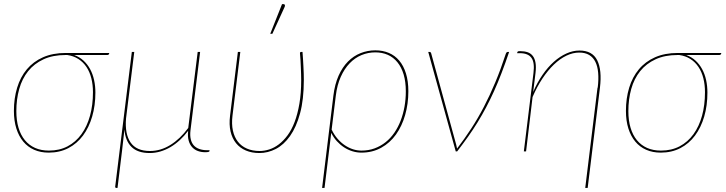

<svg xmlns="http://www.w3.org/2000/svg" viewBox="-20 -746 3575 946"><path d="M345.5 -475Q371.5 -465.5 391 -447.8Q410.5 -430 423.8 -405.8Q437 -381.5 443.5 -352Q450 -322.5 450 -290Q450 -226 434.2 -172Q418.5 -118 389 -78.2Q359.5 -38.5 316.8 -16.2Q274 6 220 6Q180 6 148.2 -8Q116.5 -22 94.5 -48.5Q72.5 -75 60.5 -113Q48.5 -151 48.5 -199.5Q48.5 -261.5 64.5 -314Q80.5 -366.5 112.2 -404.5Q144 -442.5 192 -463.8Q240 -485 304 -485H518.5L518 -483Q517.5 -480 515.5 -477.5Q513.5 -475 508 -475ZM438 -291.5Q438 -328.5 430 -360.2Q422 -392 406 -416Q390 -440 366.2 -455.2Q342.5 -470.5 311.5 -475H303.5Q240.5 -475 194.5 -453.8Q148.5 -432.5 118.8 -395.5Q89 -358.5 74.8 -307.8Q60.5 -257 60.5 -198.5Q60.5 -152.5 71.2 -116.5Q82 -80.5 102.5 -55.5Q123 -30.5 152.8 -17.2Q182.5 -4 221 -4Q273 -4 313.2 -25.2Q353.5 -46.5 381.2 -84.8Q409 -123 423.5 -175.8Q438 -228.5 438 -291.5Z M641.5 -490 601 -162.5Q594.5 -86.5 623.2 -44.2Q652 -2 719 -2Q771.5 -2 819.5 -31.8Q867.5 -61.5 907.5 -115.5L954 -490H966L918.5 -103.5Q915.5 -78 920 -59.5Q924.5 -41 935.2 -29.2Q946 -17.5 962.5 -11.8Q979 -6 999.5 -6H1012.5L1012 -1Q1011 4 990.5 4Q971.5 4 955 -2Q938.5 -8 926.8 -20.8Q915 -33.5 909.5 -53.5Q904 -73.5 907 -101.5Q888 -76 866 -55.8Q844 -35.5 819.8 -21.2Q795.5 -7 769.8 0.5Q744 8 717.5 8Q658.5 8 628 -22Q597.5 -52 593 -108Q590.5 -83 587.2 -55.2Q584 -27.5 581.5 -5L559 180H553Q550 180 548.8 178.2Q547.5 176.5 547.5 174L629.5 -490Z M1108 0ZM1164 -490 1125.5 -176Q1120.5 -135 1127.5 -102.8Q1134.5 -70.5 1152 -48Q1169.5 -25.5 1196.8 -13.8Q1224 -2 1259 -2Q1282.5 -2 1306.8 -9.8Q1331 -17.5 1353.8 -34.8Q1376.5 -52 1396.8 -79.2Q1417 -106.5 1431.8 -145.5Q1446.5 -184.5 1455.2 -235.5Q1464 -286.5 1464 -351.5Q1464 -364 1463.5 -381Q1463 -398 1462.2 -416Q1461.5 -434 1460.5 -451.5Q1459.5 -469 1458 -483Q1457.5 -486.5 1459.2 -488.2Q1461 -490 1463 -490H1470.5Q1472 -472.5 1473 -454.2Q1474 -436 1475 -418Q1476 -400 1476.5 -383.2Q1477 -366.5 1477 -352Q1477 -256 1458.5 -187.8Q1440 -119.5 1409.2 -76Q1378.5 -32.5 1339.2 -12.2Q1300 8 1258 8Q1220.5 8 1191.2 -4.5Q1162 -17 1143 -40.5Q1124 -64 1116 -98.2Q1108 -132.5 1113.5 -176L1152 -490ZM1311.5 -579.5 1369.5 -725.5H1378Q1382 -725.5 1383.5 -721.5Q1385 -717.5 1382.5 -712L1322 -579.5Z M1622.5 -274Q1629.5 -331 1648.2 -373Q1667 -415 1694.5 -442.8Q1722 -470.5 1756.5 -484.2Q1791 -498 1829.5 -498Q1866 -498 1896 -485.2Q1926 -472.5 1947.2 -447.2Q1968.5 -422 1980.2 -384Q1992 -346 1992 -296Q1992 -234.5 1976.2 -179.5Q1960.5 -124.5 1931 -83.2Q1901.5 -42 1858.2 -18Q1815 6 1760.5 6Q1738 6 1716.2 -0.8Q1694.5 -7.5 1675 -20.2Q1655.5 -33 1639.2 -51Q1623 -69 1612 -91.5L1579 180H1567ZM1614 -107.5Q1626.5 -81.5 1643.5 -62Q1660.5 -42.5 1679.8 -29.8Q1699 -17 1719.5 -10.5Q1740 -4 1760.5 -4Q1796 -4 1825.8 -15Q1855.5 -26 1880 -45.5Q1904.5 -65 1923 -92Q1941.5 -119 1954 -151.5Q1966.5 -184 1973 -220.5Q1979.5 -257 1979.5 -295.5Q1979.5 -343 1968.8 -379Q1958 -415 1938.2 -439.2Q1918.5 -463.5 1890.8 -475.8Q1863 -488 1829 -488Q1793.5 -488 1761 -474.5Q1728.5 -461 1702.8 -434.2Q1677 -407.5 1659 -367.5Q1641 -327.5 1634.5 -274Z M2488.5 -490Q2469.5 -434 2451.2 -386.2Q2433 -338.5 2414 -296.5Q2395 -254.5 2375 -216.8Q2355 -179 2333 -143.2Q2311 -107.5 2286 -72.2Q2261 -37 2232.5 0H2225.5L2090 -490H2097Q2102.5 -490 2104.5 -483L2227.5 -34Q2230.5 -24 2232 -14Q2269.5 -63 2302.2 -113.2Q2335 -163.5 2364.2 -219.8Q2393.5 -276 2420.2 -340Q2447 -404 2472 -480.5Q2474 -486 2476.2 -488Q2478.5 -490 2481.5 -490Z M2875.5 180H2863.5L2924 -314H2925Q2930 -355 2927.2 -387Q2924.5 -419 2913.5 -441.2Q2902.5 -463.5 2882.8 -475.2Q2863 -487 2834 -487Q2802.5 -487 2770.8 -471.8Q2739 -456.5 2709.2 -428Q2679.5 -399.5 2652.5 -359Q2625.5 -318.5 2604 -268L2572 0H2561L2608.5 -386.5Q2615 -438 2598.5 -461Q2582 -484 2541 -484H2528L2528.5 -487Q2529.5 -491 2531.8 -492.5Q2534 -494 2542.5 -494Q2564 -494 2579.8 -488.5Q2595.5 -483 2605.2 -470.2Q2615 -457.5 2618.5 -437Q2622 -416.5 2618.5 -386.5L2607 -293Q2627 -339.5 2653 -377.2Q2679 -415 2708.8 -441.5Q2738.5 -468 2770.8 -482.5Q2803 -497 2835 -497Q2898.5 -497 2922.5 -449Q2946.5 -401 2936 -314Z M3361 -475Q3387 -465.5 3406.5 -447.8Q3426 -430 3439.2 -405.8Q3452.5 -381.5 3459 -352Q3465.5 -322.5 3465.5 -290Q3465.5 -226 3449.8 -172Q3434 -118 3404.5 -78.2Q3375 -38.5 3332.2 -16.2Q3289.5 6 3235.5 6Q3195.5 6 3163.8 -8Q3132 -22 3110 -48.5Q3088 -75 3076 -113Q3064 -151 3064 -199.5Q3064 -261.5 3080 -314Q3096 -366.5 3127.8 -404.5Q3159.5 -442.5 3207.5 -463.8Q3255.5 -485 3319.5 -485H3534L3533.5 -483Q3533 -480 3531 -477.5Q3529 -475 3523.5 -475ZM3453.5 -291.5Q3453.5 -328.5 3445.5 -360.2Q3437.5 -392 3421.5 -416Q3405.5 -440 3381.8 -455.2Q3358 -470.5 3327 -475H3319Q3256 -475 3210 -453.8Q3164 -432.5 3134.2 -395.5Q3104.5 -358.5 3090.2 -307.8Q3076 -257 3076 -198.5Q3076 -152.5 3086.8 -116.5Q3097.5 -80.5 3118 -55.5Q3138.5 -30.5 3168.2 -17.2Q3198 -4 3236.5 -4Q3288.5 -4 3328.8 -25.2Q3369 -46.5 3396.8 -84.8Q3424.5 -123 3439 -175.8Q3453.5 -228.5 3453.5 -291.5Z"/></svg>

Font: Lato Hairline
Style: Italic
Weight: 100
Italic angle: -7°
Designer: Lukasz Dziedzic
Foundry: tyPoland Lukasz Dziedzic
Version: Version 2.007; 2014-02-27